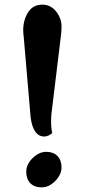

<svg xmlns="http://www.w3.org/2000/svg" viewBox="-20 -796 427 827"><path d="M206 -342Q200 -303 200 -273.5Q200 -244 205 -223Q188 -208 171 -208Q123 -208 112 -290L82 -639Q80 -653 80 -666Q80 -710 101 -743Q122 -776 162.5 -776Q203 -776 228 -738Q245 -712 245 -684.5Q245 -657 242 -639ZM179 -142Q210 -142 227.5 -124Q245 -106 245 -75Q245 -44 218 -16.5Q191 11 159.5 11Q128 11 110.5 -7Q93 -25 93 -56.5Q93 -88 120.5 -115Q148 -142 179 -142Z"/></svg>

Font: Laila SemiBold
Style: Regular
Weight: 600
Designer: Hitesh Malaviya
Foundry: Indian Type Foundry
Version: Version 1.302;PS 1.0;hotconv 1.0.78;makeotf.lib2.5.61930; tt